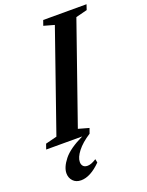

<svg xmlns="http://www.w3.org/2000/svg" viewBox="-237 -850 910 1191"><g transform="rotate(-20 218.0 -254.5)"><path d="M-54 0 -42 -34.5 33 -53.5 261 -708 191.5 -727.5 203.5 -761.5H489.5L478 -727L403 -708L174.5 -53.5L244.5 -34L232.5 0ZM85.5 253.5Q52 253.5 32.8 232.8Q13.5 212 13.5 182Q13.5 142 52.2 93Q91 44 184 0H232Q175.5 36.5 145.5 75.2Q115.5 114 115.5 144.5Q115.5 161.5 125 172Q134.5 182.5 153.5 182.5Q165 182.5 178.5 177.8Q192 173 212 160.5L216.5 184Q147.5 253.5 85.5 253.5Z"/></g></svg>

Font: Libre Caslon Condensed Bold
Style: Italic
Weight: 700
Italic angle: -22.583°
Designer: Pablo Impallari, Rodrigo Fuenzalida, Katja Schimmel, Ertekin Erdin
Foundry: Pablo Impallari, Rodrigo Fuenzalida
Version: Version 2.000; ttfautohint (v1.8.4.7-5d5b);gftools[0.9.33]